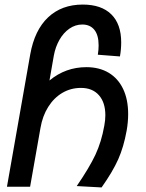

<svg xmlns="http://www.w3.org/2000/svg" viewBox="-20 -819 640 842"><path d="M437.5 -268.5Q442 -292.5 442 -313.5Q442 -369.5 413.8 -401.5Q385.5 -433.5 335 -433.5Q290.5 -433.5 253.5 -411.8Q216.5 -390 191.5 -350.2Q166.5 -310.5 157.5 -258L112 0H10.5L112.5 -580Q131.5 -687 191 -743Q250.5 -799 343 -799Q424.5 -799 468 -756.2Q511.5 -713.5 511.5 -633Q511.5 -602 506 -571.5L409 -579Q412.5 -600 412.5 -620Q412.5 -665 393.8 -688.2Q375 -711.5 341 -711.5Q310.5 -711.5 284.5 -693.5Q258.5 -675.5 240.8 -644.5Q223 -613.5 216 -575L197 -466Q267.5 -524.5 359 -524.5Q415.5 -524.5 456.8 -499.8Q498 -475 520 -428.8Q542 -382.5 542 -319Q542 -283.5 535.5 -246.5Q522.5 -174.5 498.5 -120.5Q474.5 -66.5 425.5 3L316.5 -3Q372 -84 398.5 -140.5Q425 -197 437.5 -268.5Z"/></svg>

Font: JuliaMono MediumItalic
Style: Regular
Weight: 500
Italic angle: -9°
Monospace: yes
Designer: cormullion
Foundry: corm
Version: Version 0.049; ttfautohint (v1.8.4)